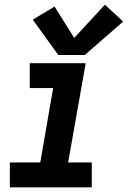

<svg xmlns="http://www.w3.org/2000/svg" viewBox="-20 -800 546 820"><path d="M22 0V-106H152L207 -424H107V-530H346L271 -106H372V0ZM229 -565 120 -716 213 -772 297 -638 428 -780 506 -708 342 -565Z"/></svg>

Font: Iosevka SS08
Style: Bold Italic
Weight: 700
Italic angle: -10°
Monospace: yes
Designer: Belleve Invis
Foundry: Belleve Invis
Version: 2.1.0; ttfautohint (v1.8.2)